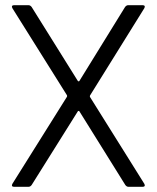

<svg xmlns="http://www.w3.org/2000/svg" viewBox="-20 -720 604 740"><path d="M34 0H90C95 0 99 -3 102 -7L280 -291C281 -293 285 -293 286 -291L463 -7C466 -3 470 0 475 0H530C538 0 540 -5 536 -12L327 -346C326 -348 326 -350 327 -352L536 -688C540 -695 538 -700 530 -700H474C469 -700 465 -697 462 -693L286 -408C285 -406 281 -406 280 -408L102 -693C99 -697 95 -700 90 -700H34C26 -700 24 -695 28 -688L238 -353C239 -351 239 -349 238 -347L28 -12C24 -5 26 0 34 0Z"/></svg>

Font: Elastic
Style: elastic
Weight: 400
Designer: Jeremy Tribby
Foundry: Tribby Type
Version: Version 1.422;hotconv 1.0.109;makeotfexe 2.5.65596